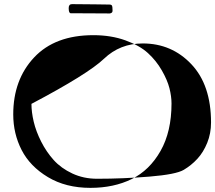

<svg xmlns="http://www.w3.org/2000/svg" viewBox="-20 -892 1040 928"><path d="M312 -853Q312 -872 328 -872Q405 -872 438.5 -871Q472 -870 509 -870Q518 -870 521 -865Q524 -860 524 -841Q524 -833 519 -830Q514 -827 510 -827Q503 -827 422.5 -827.5Q342 -828 322 -828Q312 -828 312 -853ZM44 -339Q44 -507 145 -614.5Q246 -722 431 -722Q517 -722 586 -697Q655 -672 695 -635.5Q735 -599 762 -552Q789 -505 799 -465.5Q809 -426 809 -392Q809 -256 756 -162.5Q703 -69 616.5 -26.5Q530 16 417 16Q298 16 211.5 -36Q125 -88 84.5 -167Q44 -246 44 -339ZM132 -390Q132 -350 143 -303.5Q154 -257 179 -207.5Q204 -158 239.5 -118.5Q275 -79 329.5 -53.5Q384 -28 449 -28Q576 -28 703.5 -38.5Q831 -49 868 -71Q905 -93 934 -124.5Q963 -156 981.5 -201.5Q1000 -247 1000 -300Q1000 -481 905 -581.5Q810 -682 670 -682Q560 -682 482.5 -608Q405 -534 132 -390Z"/></svg>

Font: OFL Sorts Mill Goudy TT
Style: Regular
Weight: 500
Version: Version 003.000